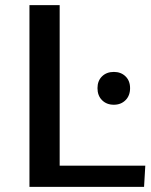

<svg xmlns="http://www.w3.org/2000/svg" viewBox="-20 -731 591 751"><path d="M95.2 0V-710.9H213.4V-83H548.3L543.5 0ZM425.3 -321.3Q397 -321.3 379.2 -339.1Q361.3 -356.9 361.3 -386.2Q361.3 -415 379.2 -432.4Q397 -449.7 425.3 -449.7Q453.1 -449.7 470.9 -432.4Q488.8 -415 488.8 -386.2Q488.8 -356.9 470.9 -339.1Q453.1 -321.3 425.3 -321.3Z"/></svg>

Font: Comme Medium
Style: Regular
Weight: 500
Version: Version 1.000;gftools[0.9.27]